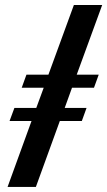

<svg xmlns="http://www.w3.org/2000/svg" viewBox="-20 -735 422 755"><path d="M9.8 0 104 -259.3H17.6L36.6 -310.5H122.6L151.9 -390.1H65.4L84 -441.4H170.4L270.5 -715.3H381.8L281.7 -441.4H368.2L349.6 -390.1H263.2L234.4 -310.5H320.3L301.8 -259.3H215.3L121.1 0Z"/></svg>

Font: Elstob 10pt
Style: Bold Italic
Weight: 700
Italic angle: -20°
Designer: Peter S. Baker
Version: Version 1.015